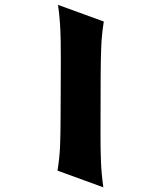

<svg xmlns="http://www.w3.org/2000/svg" viewBox="-151 -932 865 1028"><g transform="rotate(20 281.0 -417.5)"><path d="M300.8 0Q288.6 -65.4 269.3 -126.5Q250 -187.5 221.2 -267.1L117.7 -555.2Q97.2 -612.3 79.3 -658.7Q61.5 -705.1 42.7 -747.6Q23.9 -790 0 -835H260.7Q273.9 -767.1 293.9 -703.9Q314 -640.6 343.8 -557.6L448.7 -267.1Q477.5 -187.5 502.4 -126.5Q527.3 -65.4 562 0Z"/></g></svg>

Font: Pinar Black
Style: Regular
Weight: 900
Designer: Amin Abedi
Version: Version 3.000